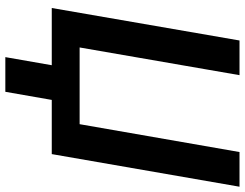

<svg xmlns="http://www.w3.org/2000/svg" viewBox="-120 -631 927 727"><g transform="rotate(90 343.5 -267.5)"><path d="M10.3 0 133.3 -710.9H264.6L159.7 -105.5H450.2L555.7 -710.9H687L563.5 0ZM376 -101.1 327.6 175.8H196.3L244.6 -101.1Z"/></g></svg>

Font: Roboto SemiBold
Style: Italic
Weight: 600
Designer: Christian Robertson
Foundry: Google
Version: Version 3.009; 2024